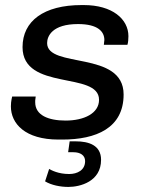

<svg xmlns="http://www.w3.org/2000/svg" viewBox="-20 -541 576 758"><path d="M311 -521H302C153 -521 69 -458 69 -355C69 -180 371 -261 371 -147C371 -93 311 -65 239 -65C171 -65 119 -86 119 -137V-144C119 -147 120 -152 121 -160H28C28 -157 23 -144 23 -121C23 -53 79 10 211 10H226C359 10 468 -35 468 -168C468 -343 166 -269 166 -371C166 -398 186 -446 288 -446C367 -446 392 -416 392 -383C392 -378 390 -370 390 -364H483C486 -373 487 -387 487 -398C487 -466 423 -521 311 -521ZM279 17H255L249 60H270C297 60 316 72 316 95C316 131 285 146 253 146C210 146 183 131 174 126L158 175C183 190 218 197 250 197C296 197 379 176 379 90C379 32 330 17 279 17Z"/></svg>

Font: Chivo
Style: Italic
Weight: 400
Italic angle: -8°
Designer: Hector Gatti
Foundry: Omnibus-Type
Version: Version 1.003;PS 001.003;hotconv 1.0.70;makeotf.lib2.5.58329